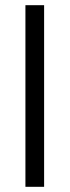

<svg xmlns="http://www.w3.org/2000/svg" viewBox="-20 -720 270 740"><path d="M150 0V-700H78V0Z"/></svg>

Font: Advent Pro
Style: Medium
Weight: 500
Designer: Andreas Kalpakidis
Foundry: Andreas Kalpakidis
Version: Version 2.002 2008